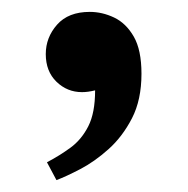

<svg xmlns="http://www.w3.org/2000/svg" viewBox="-20 -159 316 323"><path d="M75 144 59 114Q80 103 98.5 89.5Q117 76 128.5 53.5Q140 31 140 -7Q128 -4 118 -4Q93 -4 75 -21.5Q57 -39 57 -68Q57 -96 76 -117.5Q95 -139 131 -139Q152 -139 172 -129.5Q192 -120 205 -97.5Q218 -75 218 -35Q218 9 202 40Q186 71 162.5 92Q139 113 115 125.5Q91 138 75 144Z"/></svg>

Font: STIX Two Text
Style: Bold
Weight: 700
Designer: Ross Mills, John Hudson & Paul Hanslow, Tiro Typeworks Ltd; with prior portions MicroPress Inc., and Coen Hoffman.
Foundry: Tiro Typeworks Ltd
Version: Version 2.13 b171